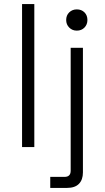

<svg xmlns="http://www.w3.org/2000/svg" viewBox="-20 -720 514 940"><path d="M148 0H88V-700H148ZM308 200H226V146H296Q326 146 326 116V-486H386V124Q386 160 366.5 180Q347 200 308 200ZM356 -570Q334 -570 319 -585Q304 -600 304 -622Q304 -645 319 -659.5Q334 -674 356 -674Q379 -674 393.5 -659.5Q408 -645 408 -622Q408 -600 393.5 -585Q379 -570 356 -570Z"/></svg>

Font: Space Grotesk Variable Light
Style: Regular
Weight: 300
Designer: Florian Karsten
Foundry: Florian Karsten
Version: Version 2.000